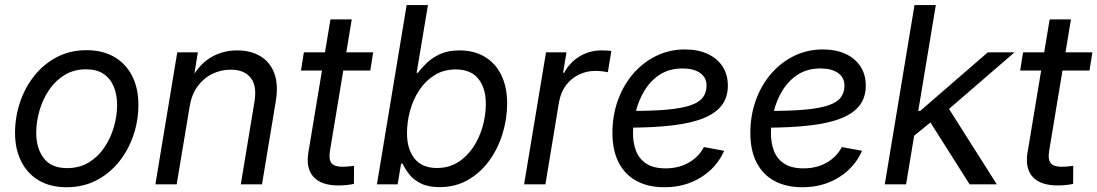

<svg xmlns="http://www.w3.org/2000/svg" viewBox="-20 -748 4452 779"><path d="M250 11.7Q185.1 11.7 138.2 -15.6Q91.3 -43 66.2 -92.8Q41 -142.6 41 -208.5Q41 -272.5 61 -332.5Q81.1 -392.6 119.1 -440.4Q157.2 -488.3 210.9 -516.4Q264.6 -544.4 331.5 -544.4Q396.5 -544.4 443.6 -517.1Q490.7 -489.7 516.1 -439.9Q541.5 -390.1 541.5 -322.8Q541.5 -258.3 521 -198.2Q500.5 -138.2 462.2 -90.8Q423.8 -43.5 370.4 -15.9Q316.9 11.7 250 11.7ZM252.4 -65.9Q301.8 -65.9 339.6 -88.6Q377.4 -111.3 403.1 -149.2Q428.7 -187 441.9 -232.2Q455.1 -277.3 455.1 -322.3Q455.1 -364.3 441.4 -397Q427.7 -429.7 400.1 -448.2Q372.6 -466.8 329.1 -466.8Q280.3 -466.8 242.7 -444.1Q205.1 -421.4 179.4 -383.5Q153.8 -345.7 140.4 -300Q127 -254.4 127 -208.5Q127 -146.5 157.5 -106.2Q188 -65.9 252.4 -65.9Z M749.5 -315.9 696.8 0H610.4L699.2 -535.6H782.7L761.7 -405.8L745.1 -408.7Q781.7 -481.4 831.3 -512.5Q880.9 -543.5 941.4 -543.5Q997.1 -543.5 1036.4 -520Q1075.7 -496.6 1093 -450.4Q1110.4 -404.3 1098.6 -335L1043 0H957L1012.2 -334Q1023.4 -398.9 997.3 -432.1Q971.2 -465.3 916 -465.3Q876.5 -465.3 841.3 -448.2Q806.2 -431.2 781.7 -397.7Q757.3 -364.3 749.5 -315.9Z M1494.1 -535.6 1482.4 -461.9H1201.2L1212.9 -535.6ZM1320.8 -669.4H1407.2L1318.8 -136.2Q1313 -101.1 1325 -86.2Q1336.9 -71.3 1370.1 -71.3Q1379.4 -71.3 1392.3 -72.5Q1405.3 -73.7 1416.5 -75.2L1416 -2Q1403.3 1 1386.5 2.7Q1369.6 4.4 1353.5 4.4Q1283.2 4.4 1252 -30.3Q1220.7 -64.9 1231 -128.4Z M1763.7 11.2Q1717.3 11.2 1687.5 -3.7Q1657.7 -18.6 1640.6 -40.5Q1623.5 -62.5 1613.3 -84H1607.4L1593.3 0H1509.3L1629.9 -727.5H1716.3L1670.4 -452.6H1675.8Q1690.9 -473.1 1713.1 -494.1Q1735.4 -515.1 1767.3 -529.3Q1799.3 -543.5 1844.2 -543.5Q1903.8 -543.5 1947.3 -517.3Q1990.7 -491.2 2014.2 -442.9Q2037.6 -394.5 2037.6 -328.1Q2037.6 -266.1 2019 -205.6Q2000.5 -145 1965.1 -96.2Q1929.7 -47.4 1878.9 -18.1Q1828.1 11.2 1763.7 11.2ZM1752.4 -66.4Q1800.8 -66.4 1837.6 -89.4Q1874.5 -112.3 1899.9 -150.6Q1925.3 -189 1938.2 -234.9Q1951.2 -280.8 1951.2 -326.7Q1951.2 -390.6 1920.7 -428.5Q1890.1 -466.3 1829.6 -466.3Q1780.8 -466.3 1743.9 -443.6Q1707 -420.9 1681.9 -383.3Q1656.7 -345.7 1644 -299.8Q1631.3 -253.9 1631.3 -207.5Q1631.3 -142.6 1662.1 -104.5Q1692.9 -66.4 1752.4 -66.4Z M2106.4 0 2195.3 -535.6H2278.3L2264.6 -452.6H2269Q2290.5 -493.7 2330.8 -518.6Q2371.1 -543.5 2419.9 -543.5Q2430.2 -543.5 2441.9 -543Q2453.6 -542.5 2460.4 -541.5L2446.3 -455.1Q2440.9 -456.1 2426.5 -458.3Q2412.1 -460.4 2395 -460.4Q2359.9 -460.4 2328.4 -445.1Q2296.9 -429.7 2275.9 -401.4Q2254.9 -373 2248 -333.5L2192.9 0Z M2675.8 11.7Q2610.8 11.7 2563.5 -13.4Q2516.1 -38.6 2490.5 -87.9Q2464.8 -137.2 2464.8 -208.5Q2464.8 -280.3 2487.3 -342Q2509.8 -403.8 2550 -450Q2590.3 -496.1 2643.6 -521.7Q2696.8 -547.4 2758.8 -547.4Q2811.5 -547.4 2850.6 -529.5Q2889.6 -511.7 2911.4 -478.8Q2933.1 -445.8 2933.1 -400.4Q2933.1 -354 2908.9 -321.5Q2884.8 -289.1 2835.2 -268.8Q2785.6 -248.5 2708.5 -239.3Q2631.3 -230 2525.9 -230L2537.6 -297.9Q2627 -297.9 2686.5 -303.2Q2746.1 -308.6 2781.2 -320.6Q2816.4 -332.5 2831.5 -352.5Q2846.7 -372.6 2846.7 -401.4Q2846.7 -433.1 2820.8 -451.7Q2794.9 -470.2 2750 -470.2Q2695.8 -470.2 2657.7 -445.6Q2619.6 -420.9 2595.5 -381.3Q2571.3 -341.8 2559.8 -295.9Q2548.3 -250 2548.3 -207Q2548.3 -168.5 2560.5 -136Q2572.8 -103.5 2602.1 -84.2Q2631.3 -64.9 2680.7 -64.9Q2734.4 -64.9 2775.1 -88.6Q2815.9 -112.3 2835.9 -151.4L2918 -136.2Q2888.7 -68.8 2824.2 -28.6Q2759.8 11.7 2675.8 11.7Z M3235.4 11.7Q3170.4 11.7 3123 -13.4Q3075.7 -38.6 3050 -87.9Q3024.4 -137.2 3024.4 -208.5Q3024.4 -280.3 3046.9 -342Q3069.3 -403.8 3109.6 -450Q3149.9 -496.1 3203.1 -521.7Q3256.3 -547.4 3318.4 -547.4Q3371.1 -547.4 3410.2 -529.5Q3449.2 -511.7 3470.9 -478.8Q3492.7 -445.8 3492.7 -400.4Q3492.7 -354 3468.5 -321.5Q3444.3 -289.1 3394.8 -268.8Q3345.2 -248.5 3268.1 -239.3Q3190.9 -230 3085.4 -230L3097.2 -297.9Q3186.5 -297.9 3246.1 -303.2Q3305.7 -308.6 3340.8 -320.6Q3376 -332.5 3391.1 -352.5Q3406.2 -372.6 3406.2 -401.4Q3406.2 -433.1 3380.4 -451.7Q3354.5 -470.2 3309.6 -470.2Q3255.4 -470.2 3217.3 -445.6Q3179.2 -420.9 3155 -381.3Q3130.9 -341.8 3119.4 -295.9Q3107.9 -250 3107.9 -207Q3107.9 -168.5 3120.1 -136Q3132.3 -103.5 3161.6 -84.2Q3190.9 -64.9 3240.2 -64.9Q3293.9 -64.9 3334.7 -88.6Q3375.5 -112.3 3395.5 -151.4L3477.5 -136.2Q3448.2 -68.8 3383.8 -28.6Q3319.3 11.7 3235.4 11.7Z M3683.1 -192.9 3700.2 -297.9H3713.4L3987.8 -535.6H4096.2L3802.2 -281.7H3793ZM3569.8 0 3690.4 -727.5H3776.9L3656.2 0ZM3914.1 0 3748 -262.2 3819.8 -322.8 4024.4 0Z M4412.1 -535.6 4400.4 -461.9H4119.1L4130.9 -535.6ZM4238.8 -669.4H4325.2L4236.8 -136.2Q4231 -101.1 4242.9 -86.2Q4254.9 -71.3 4288.1 -71.3Q4297.4 -71.3 4310.3 -72.5Q4323.2 -73.7 4334.5 -75.2L4334 -2Q4321.3 1 4304.4 2.7Q4287.6 4.4 4271.5 4.4Q4201.2 4.4 4169.9 -30.3Q4138.7 -64.9 4148.9 -128.4Z"/></svg>

Font: Inter 20pt
Style: Italic
Weight: 400
Italic angle: -9.3988°
Version: Version 4.001;git-66647c0bb